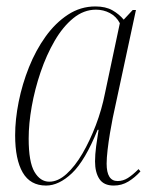

<svg xmlns="http://www.w3.org/2000/svg" viewBox="-20 -566 478 596"><path d="M123 10Q74 10 50.5 -30.5Q27 -71 27 -146Q27 -195 38 -250Q49 -305 70 -357.5Q91 -410 121.5 -452.5Q152 -495 191 -520.5Q230 -546 276 -546Q308 -546 329 -534Q350 -522 364 -505L392 -535H402L330 -200Q326 -180 321.5 -153.5Q317 -127 314 -101Q311 -75 311 -58Q311 -4 345 -4Q362 -4 377 -13.5Q392 -23 410 -41L416 -34Q399 -15 378.5 -2.5Q358 10 333 10Q302 10 288.5 -10.5Q275 -31 275 -65Q275 -86 278.5 -112.5Q282 -139 286 -163H283Q244 -67 203.5 -28.5Q163 10 123 10ZM133 -2Q160 -2 186.5 -26Q213 -50 236 -89.5Q259 -129 277.5 -177.5Q296 -226 306 -277L352 -494Q341 -515 321 -525.5Q301 -536 278 -536Q240 -536 207.5 -509.5Q175 -483 149.5 -439Q124 -395 106 -342Q88 -289 78.5 -235.5Q69 -182 69 -136Q69 -63 87 -32.5Q105 -2 133 -2Z"/></svg>

Font: Noto Serif Display Condensed ExtraLight
Style: Italic
Weight: 200
Width: 3
Italic angle: -12°
Designer: Monotype Design Team
Foundry: Monotype Imaging Inc.
Version: Version 2.009